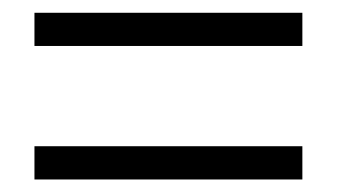

<svg xmlns="http://www.w3.org/2000/svg" viewBox="-20 -481 530 302"><path d="M34.2 -408.7V-460.9H455.6V-408.7ZM34.2 -198.7V-251H455.6V-198.7Z"/></svg>

Font: Varta Light Light
Style: Regular
Weight: 300
Version: Version 1.004